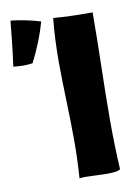

<svg xmlns="http://www.w3.org/2000/svg" viewBox="-248 -783 580 842"><g transform="rotate(-10 42.0 -362.5)"><path d="M-141 -730C-147 -667 -154 -600 -164 -529C-149 -527 -134 -526 -119 -526C-106 -526 -92 -527 -78 -529C-47 -590 -24 -648 -9 -703C-49 -715 -93 -725 -141 -730ZM37 4C42 3 51 2 62 2C88 2 127 5 160 5C188 5 211 3 219 -5C215 -77 213 -150 213 -224C213 -382 220 -543 220 -699V-703H196C136 -703 110 -705 86 -706C77 -706 52 -709 45 -708V-706C39 -644 36 -581 36 -516C36 -401 43 -283 43 -164C43 -108 41 -52 37 4Z"/></g></svg>

Font: HEYCLAY
Style: Regular
Weight: 400
Designer: Marcelo Magalhaes
Foundry: Marcelo Magalhães
Version: Version 1.300;hotconv 1.0.109;makeotfexe 2.5.65596